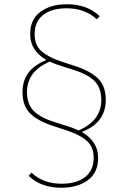

<svg xmlns="http://www.w3.org/2000/svg" viewBox="-20 -730 604 904"><path d="M457 -259Q457 -316 425.5 -348Q394 -380 326 -401L260 -422Q243 -427 214 -440Q107 -394 107 -297Q107 -240 138.5 -208Q170 -176 238 -155L304 -134Q321 -129 350 -116Q457 -162 457 -259ZM442 13Q442 83 393.5 118.5Q345 154 269 154Q173 154 115 98L128 83Q184 135 270 135Q341 135 381 103.5Q421 72 421 13Q421 -39 388 -67.5Q355 -96 297 -115L230 -137Q157 -161 121.5 -196.5Q86 -232 86 -296Q86 -403 196 -446V-449Q122 -493 122 -569Q122 -639 170.5 -674.5Q219 -710 295 -710Q391 -710 449 -654L436 -639Q380 -691 294 -691Q223 -691 183 -659.5Q143 -628 143 -569Q143 -517 176 -488.5Q209 -460 267 -441L334 -419Q407 -395 442.5 -359.5Q478 -324 478 -260Q478 -153 368 -110V-107Q442 -63 442 13Z"/></svg>

Font: IBM Plex Sans Thin
Style: Regular
Weight: 100
Designer: Mike Abbink, Paul van der Laan, Pieter van Rosmalen
Foundry: Bold Monday
Version: Version 3.0